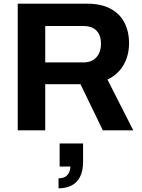

<svg xmlns="http://www.w3.org/2000/svg" viewBox="-20 -706 770 1040"><path d="M76 0V-686H452Q528 -686 578.5 -659Q629 -632 654 -583.5Q679 -535 679 -472Q679 -405 649 -353.5Q619 -302 562 -275L702 0H537L416 -250H225V0ZM225 -368H432Q477 -368 502 -395.5Q527 -423 527 -470Q527 -500 516 -521.5Q505 -543 484 -554Q463 -565 432 -565H225ZM297 314V260Q330 260 345.5 241.5Q361 223 361 196H303V71H430V169Q430 222 412.5 254Q395 286 365 300Q335 314 297 314Z"/></svg>

Font: Archivo SemiBold
Style: Bold
Weight: 700
Version: Version 2.001